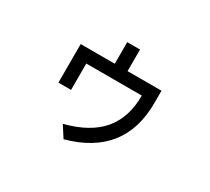

<svg xmlns="http://www.w3.org/2000/svg" viewBox="-128 -771 1177 1078"><g transform="rotate(30 460.0 -231.5)"><path d="M721 -337Q721 1 381 94L334 21Q490 -19 564.5 -107.5Q639 -196 639 -338H279V-167H197V-417H418V-557H501V-417H721Z"/></g></svg>

Font: LINE Seed Sans KR Regular
Style: Regular
Weight: 400
Designer: LINE VX Design & Sandoll Inc & Dalton Maag Ltd
Foundry: Sandoll Inc.
Version: Version 1.000